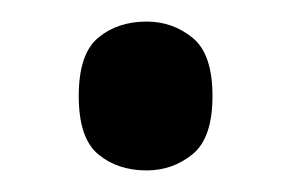

<svg xmlns="http://www.w3.org/2000/svg" viewBox="-20 -151 271 178"><path d="M116 7Q89 7 71 -8Q53 -23 53 -62Q53 -101 71 -116Q89 -131 116 -131Q140 -131 158.5 -116Q177 -101 177 -62Q177 -23 158.5 -8Q140 7 116 7Z"/></svg>

Font: Noto Serif Ethiopic ExtraCondensed SemiBold
Style: Regular
Weight: 600
Width: 2
Designer: Monotype Design Team
Foundry: Monotype Imaging Inc.
Version: Version 2.102; ttfautohint (v1.8.4.7-5d5b)